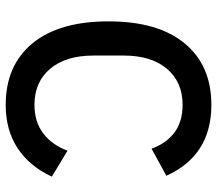

<svg xmlns="http://www.w3.org/2000/svg" viewBox="-64 -686 762 674"><g transform="rotate(90 317.0 -349.0)"><path d="M55 -349Q55 -523 132.5 -616.5Q210 -710 348 -710Q526 -710 597 -552L502 -500Q483 -552 445 -580.5Q407 -609 348 -609Q268 -609 221.5 -554Q175 -499 175 -402V-296Q175 -199 221.5 -144Q268 -89 348 -89Q408 -89 448.5 -120Q489 -151 509 -205L600 -150Q564 -72 500.5 -30Q437 12 348 12Q210 12 132.5 -81.5Q55 -175 55 -349Z"/></g></svg>

Font: IBM Plex Sans KR Medm
Style: Regular
Weight: 500
Designer: Mike Abbink; Paul van der Laan; Pieter van Rosmalen; Wujin Sim; Chorong Kim; Dohee Lee;
Foundry: Sandoll Inc.
Version: Version 1.003